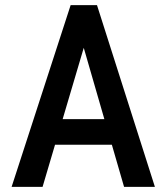

<svg xmlns="http://www.w3.org/2000/svg" viewBox="-20 -731 640 751"><path d="M417.5 -165H195.3L146.5 0H25.4L256.3 -710.9H359.4L585.9 0H465.3ZM225.1 -265.1H388.2L307.6 -543.9Z"/></svg>

Font: Roboto Mono
Style: Regular
Weight: 500
Designer: Google
Version: Version 2.000986; 2015; ttfautohint (v1.3)